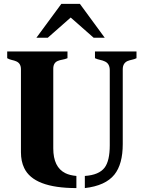

<svg xmlns="http://www.w3.org/2000/svg" viewBox="-20 -959 728 989"><path d="M417 -52.7Q490.2 -57.6 519 -95.7Q545.4 -130.9 545.4 -210.9V-597.2Q545.4 -631.3 520 -642.6Q508.8 -647.9 495.4 -650.6Q481.9 -653.3 469.2 -659.2V-693.8H683.1V-659.2Q672.4 -653.8 659.9 -651.4Q647.5 -648.9 636.7 -644.5Q612.3 -633.3 612.3 -602.1V-216.8Q612.3 -113.3 569.3 -59.6Q523.4 -2.4 417 9.8ZM373.5 9.8Q153.3 9.8 104.5 -93.8Q87.9 -128.4 87.9 -174.8V-602.1Q87.9 -632.8 63.5 -643.1Q53.2 -647.5 40.8 -650.1Q28.3 -652.8 17.1 -659.2V-693.8H327.6V-659.2Q314 -653.8 300.8 -651.6Q287.6 -649.4 277.3 -645Q254.4 -635.3 254.4 -605V-194.8Q254.4 -97.7 316.9 -66.9Q339.8 -55.7 373.5 -52.7ZM462.4 -764.6 344.2 -868.7 226.1 -764.6H167.5L295.9 -939H391.6L519.5 -764.6Z"/></svg>

Font: Stardos Stencil
Style: Bold
Weight: 700
Designer: vernon adams
Foundry: vernon adams
Version: Version 1.000